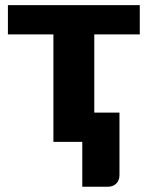

<svg xmlns="http://www.w3.org/2000/svg" viewBox="-20 -538 566 728"><path d="M10 -518.5H510V-407.5H337.5V-111H433V126Q433 146 420.8 158Q408.5 170 389.5 170H292V0H182.5V-407.5H10Z"/></svg>

Font: Lato Black
Style: Regular
Weight: 900
Designer: Lukasz Dziedzic
Foundry: tyPoland Lukasz Dziedzic
Version: Version 2.007; 2014-02-27